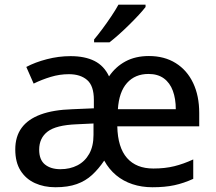

<svg xmlns="http://www.w3.org/2000/svg" viewBox="-20 -786 916 816"><path d="M612.8 -547.9Q678.7 -547.9 726.8 -517.8Q774.9 -487.8 800.8 -433.3Q826.7 -378.9 826.7 -305.7V-249H478.5Q480.5 -159.2 519.8 -114.5Q559.1 -69.8 631.8 -69.8Q681.2 -69.8 720.7 -79.6Q760.3 -89.4 801.3 -108.4V-25.9Q760.7 -7.3 720.9 1.2Q681.2 9.8 627.9 9.8Q582 9.8 543 -3.2Q503.9 -16.1 473.6 -41.3Q443.4 -66.4 422.9 -103.5Q398.9 -67.9 371.3 -42.5Q343.8 -17.1 306.4 -3.7Q269 9.8 215.3 9.8Q167 9.8 128.4 -7.8Q89.8 -25.4 67.4 -60.8Q44.9 -96.2 44.9 -150.9Q44.9 -205.6 71.8 -242.4Q98.6 -279.3 152.6 -299.3Q206.5 -319.3 287.6 -321.8L378.9 -325.7V-361.8Q378.9 -421.4 350.3 -446Q321.8 -470.7 272.9 -470.7Q233.4 -470.7 195.6 -459.2Q157.7 -447.8 123 -430.7L91.8 -501.5Q129.4 -521.5 179.2 -534.4Q229 -547.4 279.8 -547.4Q340.8 -547.4 381.6 -526.9Q422.4 -506.3 443.4 -461.4Q471.2 -502.4 513.4 -525.1Q555.7 -547.9 612.8 -547.9ZM377.4 -261.2 306.2 -257.8Q218.3 -254.4 182.4 -226.8Q146.5 -199.2 146.5 -149.9Q146.5 -106.9 171.1 -86.9Q195.8 -66.9 236.8 -66.9Q277.3 -66.9 309.1 -83.3Q340.8 -99.6 359.1 -132.1Q377.4 -164.6 377.4 -212.9ZM611.3 -471.7Q554.2 -471.7 520 -433.6Q485.8 -395.5 481 -321.8H727.1Q727.1 -366.2 714.6 -400.1Q702.1 -434.1 676.3 -452.9Q650.4 -471.7 611.3 -471.7ZM598.6 -766.1V-756.3Q587.9 -742.2 569.6 -722.4Q551.3 -702.6 529.3 -680.9Q507.3 -659.2 485.4 -639.6Q463.4 -620.1 445.3 -606H379.9V-618.2Q395.5 -636.7 414.8 -662.6Q434.1 -688.5 452.6 -716.1Q471.2 -743.7 483.4 -766.1Z"/></svg>

Font: Open Sans Medium
Style: Regular
Weight: 500
Designer: Monotype Design Team
Foundry: Monotype Imaging Inc.
Version: Version 3.000